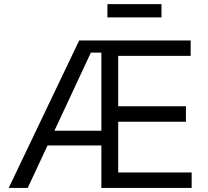

<svg xmlns="http://www.w3.org/2000/svg" viewBox="-20 -927 1025 947"><path d="M22.9 0 370.6 -727.5H920.4V-651.4H563V-402.8H897V-326.7H563V-76.2H925.3V0H480V-667.5H428.2L116.7 0ZM187 -209.5V-282.2H521V-209.5ZM776.4 -906.7V-841.3H509.8V-906.7Z"/></svg>

Font: V-Inter
Style: Regular-375
Weight: 375
Designer: Rasmus Andersson
Foundry: rsms
Version: Version 4.000;git-4146feb